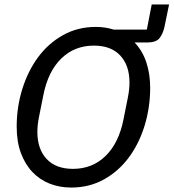

<svg xmlns="http://www.w3.org/2000/svg" viewBox="-20 -831 780 863"><path d="M740 -811 719 -709Q712 -678 696.5 -659Q681 -640 641 -640H585Q621 -602 638 -550Q655 -498 655 -436Q655 -349 630.5 -268Q606 -187 560 -124.5Q514 -62 448 -25Q382 12 300 12Q248 12 203.5 -5.5Q159 -23 126 -57.5Q93 -92 74 -143Q55 -194 55 -262Q55 -349 80 -430Q105 -511 151 -573.5Q197 -636 263 -673Q329 -710 411 -710Q453 -710 491 -698H640L662 -811ZM308 -72Q395 -72 454.5 -130Q514 -188 535 -294L555 -394Q562 -429 562 -460Q562 -537 520.5 -581.5Q479 -626 402 -626Q315 -626 255.5 -568Q196 -510 175 -404L155 -304Q148 -269 148 -238Q148 -161 189.5 -116.5Q231 -72 308 -72Z"/></svg>

Font: IBM Plex Sans Text
Style: Italic
Weight: 450
Italic angle: -11°
Designer: Mike Abbink, Paul van der Laan, Pieter van Rosmalen
Foundry: Bold Monday
Version: Version 3.005